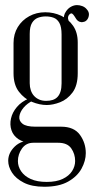

<svg xmlns="http://www.w3.org/2000/svg" viewBox="-20 -546 374 739"><path d="M32.1 -264.1V-380.4Q32.1 -415 48.4 -441.8Q64.8 -468.5 92.5 -483.6Q120.2 -498.8 154.2 -498.8Q186.6 -498.8 215.1 -485.6Q243.5 -472.4 261.4 -446.7Q279.2 -421 279.2 -382.6V-264.1Q279.2 -216.8 259.1 -189.9Q238.9 -163.1 211.2 -152.4Q183.6 -141.8 159.8 -141.8Q132.9 -141.8 103.2 -153.8Q73.6 -165.9 52.9 -192.8Q32.1 -219.6 32.1 -264.1ZM94.4 -415.5V-225.6Q94.4 -211.1 98.6 -198.6Q102.8 -186 111 -177Q119.2 -168 130.8 -162.9Q142.2 -157.8 157.5 -157.8Q172 -157.8 183 -161.4Q194 -165.1 201.4 -173Q208.9 -180.9 212.9 -193.8Q217 -206.6 217 -225V-413Q217 -442.6 208.5 -457.8Q200 -472.9 186.2 -477.8Q172.5 -482.8 156.1 -482.8Q139.8 -482.8 125.9 -477.5Q112 -472.2 103.2 -457.8Q94.4 -443.2 94.4 -415.5ZM105.4 3.5Q71.8 3.5 51.4 -10.1Q31.1 -23.6 24.1 -44.9Q17 -66.2 22.3 -89.9Q27.6 -113.6 45.1 -134.2Q62.6 -154.9 91.4 -167L107 -159Q85 -148.4 70.9 -131.8Q56.8 -115.1 54.5 -98.1Q52.2 -81 66.7 -69.7Q81.1 -58.4 116.2 -58.4H215.2Q264.9 -58.4 287.6 -27.1Q310.2 4.1 310.2 43.4Q310.2 72.9 293.9 102.9Q277.5 133 242.3 152.9Q207.1 172.8 150.4 172.8Q102.5 172.8 71.7 157.1Q40.9 141.4 26.2 118.4Q11.6 95.4 11.6 72.9Q11.6 42.4 36.9 17.9Q62.1 -6.6 107.9 -6.6V3.5Q80.4 3.5 64.6 25.6Q48.9 47.8 48.9 74Q48.9 94.8 61.3 113.2Q73.8 131.8 98.3 143Q122.9 154.2 159.9 154.2Q196.9 154.2 221.2 142.7Q245.5 131.1 257.4 112.6Q269.2 94.1 269.2 73.6Q269.2 46.5 254.2 25Q239.1 3.5 204.1 3.5ZM254.4 -444 243 -433.4Q233.2 -448.9 227.7 -467.2Q222.1 -485.5 234.4 -502.6Q242 -514 253.5 -520.2Q265 -526.4 276.4 -526.4Q286.5 -526.4 296.8 -522.5Q307 -518.6 313.2 -511.1Q322.9 -500.9 322.3 -489.9Q321.8 -478.9 315.8 -470.8Q309.8 -462.6 300.1 -461.4Q294 -459.5 286.8 -462.1Q279.5 -464.6 274 -472Q270.5 -477.1 266.4 -483.8Q262.2 -490.5 257.8 -493.5Q253.4 -496.5 246.6 -489.8Q239.1 -481.5 243.2 -469.1Q247.4 -456.6 254.4 -444Z"/></svg>

Font: Emberly Black
Style: Regular
Weight: 900
Designer: Rajesh Rajput
Foundry: Rajesh Rajput
Version: Version 1.000